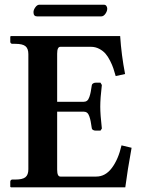

<svg xmlns="http://www.w3.org/2000/svg" viewBox="-20 -800 602 820"><path d="M412.1 -730H138.2Q123 -730 123 -748Q123 -757.8 130.9 -768.8Q138.7 -779.8 147.9 -779.8H423.8Q430.7 -779.8 434.3 -774.7Q438 -769.5 438 -763.2Q438 -752.4 430.2 -741.2Q422.4 -730 412.1 -730ZM26.9 0 23.9 -2V-23.9Q23.9 -28.3 26.6 -30.8Q29.3 -33.2 32.2 -33.2H45.9Q76.2 -33.2 88.6 -43.2Q101.1 -53.2 101.1 -77.1V-568.8Q101.1 -592.8 88.6 -602.8Q76.2 -612.8 45.9 -612.8H32.2Q29.3 -612.8 26.6 -615.2Q23.9 -617.7 23.9 -621.1V-644L26.9 -646H493.2Q498.5 -564.5 514.2 -483.9L474.1 -475.1Q468.8 -494.1 464.1 -508.1Q459.5 -522 450.2 -540.5Q440.9 -559.1 430.4 -571Q419.9 -583 403.6 -591.6Q387.2 -600.1 368.2 -600.1H237.8Q224.1 -600.1 224.1 -570.8V-365.2H336.9Q345.7 -365.2 351.8 -369.9Q357.9 -374.5 361.8 -386.2Q365.7 -397.9 367.4 -407.2Q369.1 -416.5 372.1 -436Q372.1 -439.5 376.7 -443.1Q381.3 -446.8 388.2 -446.8H409.2L415 -437Q408.2 -380.9 408.2 -344.2Q408.2 -310.5 415 -251L409.2 -242.2H388.2Q381.3 -242.2 376.7 -245.4Q372.1 -248.5 372.1 -252Q369.1 -271.5 367.4 -281Q365.7 -290.5 361.8 -302.2Q357.9 -314 351.8 -318.6Q345.7 -323.2 336.9 -323.2H224.1V-75.2Q224.1 -45.9 237.8 -45.9H391.1Q430.2 -45.9 457.8 -82.8Q485.4 -119.6 499 -179.2L542 -168.9Q524.4 -72.3 515.1 0Z"/></svg>

Font: Linux Libertine G
Style: Semibold
Weight: 600
Designer: Philipp H. Poll
Foundry: Philipp H. Poll
Version: Version 5.1.1